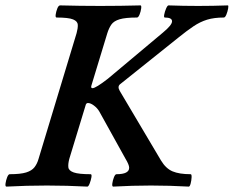

<svg xmlns="http://www.w3.org/2000/svg" viewBox="-30 -688 867 712"><path d="M-6 4Q-11 4 -9.5 -7.5Q-8 -19 -3.5 -30.5Q1 -42 6 -42Q46 -42 67 -48.5Q88 -55 98 -68Q108 -81 113 -99L254 -565Q259 -583 258.5 -596Q258 -609 241 -616Q224 -623 180 -623Q175 -623 176.5 -634Q178 -645 182.5 -656.5Q187 -668 193 -668Q267 -666 342 -666Q416 -666 491 -668Q495 -668 493.5 -656.5Q492 -645 487.5 -634Q483 -623 478 -623Q435 -623 413.5 -616.5Q392 -610 383 -597Q374 -584 368 -565L309 -371Q306 -361 313 -361Q325 -361 370 -396L574 -567Q608 -595 608 -609Q608 -623 581 -623Q577 -623 579 -634Q581 -645 586 -656.5Q591 -668 595 -668Q650 -666 705 -666Q759 -666 815 -668Q818 -668 816 -656.5Q814 -645 809.5 -634Q805 -623 800 -623Q764 -623 738 -615Q712 -607 687.5 -590.5Q663 -574 632 -549L417 -377Q404 -368 414 -351L567 -93Q585 -63 610 -52.5Q635 -42 677 -42Q681 -42 680.5 -30.5Q680 -19 677 -7.5Q674 4 670 4Q634 2 599.5 1Q565 0 530 0Q495 0 460 1Q425 2 390 4Q385 4 386.5 -7.5Q388 -19 392.5 -30.5Q397 -42 402 -42Q449 -42 449 -66Q449 -77 435 -100L338 -275Q331 -287 318.5 -296.5Q306 -306 296 -306Q289 -306 287 -296L227 -99Q222 -80 223.5 -67.5Q225 -55 243.5 -48.5Q262 -42 306 -42Q311 -42 309 -30.5Q307 -19 302.5 -7.5Q298 4 294 4Q256 2 218.5 1Q181 0 144 0Q106 0 68.5 1Q31 2 -6 4Z"/></svg>

Font: Junicode SmExp
Style: Bold Italic
Weight: 700
Width: 6
Italic angle: -11°
Designer: Peter S. Baker
Version: Version 2.205; ttfautohint (v1.8.4)